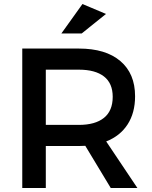

<svg xmlns="http://www.w3.org/2000/svg" viewBox="-20 -944 763 964"><path d="M91.8 0V-700.2H376Q510.3 -700.2 584.2 -637.5Q658.2 -574.7 658.2 -460.9Q658.2 -377.4 620.6 -319.3Q583 -261.2 513.2 -233.9L669.9 0H536.1L408.2 -211.9Q398.4 -210.9 376 -210.9H210V0ZM210 -316.9H376Q458 -316.9 502 -352.3Q545.9 -387.7 545.9 -458Q545.9 -525.9 502 -560.1Q458 -594.2 376 -594.2H210ZM288.1 -775.9 394 -923.8 512.2 -874 390.1 -775.9Z"/></svg>

Font: Trueno
Style: Rg
Weight: 400
Designer: Julieta Ulanovsky
Foundry: Julieta Ulanovsky
Version: Version 3.001b